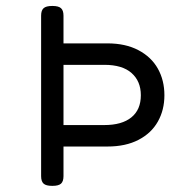

<svg xmlns="http://www.w3.org/2000/svg" viewBox="-20 -604 640 629"><path d="M518.6 -292Q518.6 -243.7 497.1 -205.6Q475.6 -167.5 433.6 -145.8Q391.6 -124 332 -124H188V-26.9Q188 -9.8 179.9 -2.4Q171.9 4.9 151.9 4.9H150.9Q130.9 4.9 122.8 -2.4Q114.7 -9.8 114.7 -26.9V-552.7Q114.7 -569.8 122.8 -577.1Q130.9 -584.5 150.9 -584.5H151.9Q171.9 -584.5 179.9 -577.1Q188 -569.8 188 -552.7V-461.9H332Q391.1 -461.9 433.3 -439.7Q475.6 -417.5 497.1 -379.2Q518.6 -340.8 518.6 -292ZM441.4 -292Q441.4 -337.9 411.1 -364.7Q380.9 -391.6 321.8 -391.6H188V-194.3H321.8Q379.4 -194.3 410.4 -219.5Q441.4 -244.6 441.4 -292Z"/></svg>

Font: Courier Prime Code
Style: Regular
Weight: 400
Designer: Alan Dague-Greene
Foundry: Quote-Unquote Apps
Version: Version 3.0318